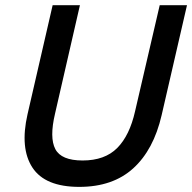

<svg xmlns="http://www.w3.org/2000/svg" viewBox="-20 -710 740 739"><path d="M285.2 9.3Q153.3 9.3 104.7 -65.2Q56.2 -139.6 85.9 -270L182.6 -689.9H287.6L191.9 -272.9Q169.9 -180.2 192.9 -136.2Q215.8 -92.3 297.9 -92.3Q383.3 -92.3 431.2 -140.4Q479 -188.5 500 -282.2L594.7 -689.9H699.7L602.1 -266.6Q571.3 -133.3 492.7 -62Q414.1 9.3 285.2 9.3Z"/></svg>

Font: HK Grotesk SmBold Legacy Italic
Style: Regular
Weight: 600
Italic angle: -13°
Designer: Alfredo Marco Pradil
Foundry: Hanken Design Co.
Version: Version 2.022;PS 002.022;hotconv 1.0.88;makeotf.lib2.5.64775